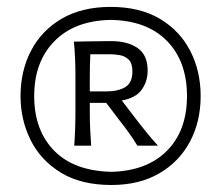

<svg xmlns="http://www.w3.org/2000/svg" viewBox="-20 -797 631 548"><path d="M295.9 -777.3Q379.4 -777.3 436.5 -743.2Q493.7 -709 523.2 -651.4Q552.7 -593.8 552.7 -522.9Q552.7 -450.2 522.2 -392.8Q491.7 -335.4 434.6 -302.2Q377.4 -269 297.9 -269Q211.4 -269 153.8 -304.2Q96.2 -339.4 67.4 -397.2Q38.6 -455.1 38.6 -522.9Q38.6 -594.7 68.6 -652.3Q98.6 -710 156.2 -743.7Q213.9 -777.3 295.9 -777.3ZM296.4 -740.2Q192.9 -738.3 135.3 -679.4Q77.6 -620.6 77.6 -522.9Q77.6 -425.3 134.3 -367.2Q190.9 -309.1 297.9 -306.6Q399.4 -309.1 456.5 -366.7Q513.7 -424.3 513.7 -522.9Q513.7 -621.6 456.8 -679.9Q399.9 -738.3 296.4 -740.2ZM296.9 -679.7Q344.2 -679.7 372.8 -659.9Q401.4 -640.1 401.4 -595.7Q401.4 -564.5 384.3 -540.8Q367.2 -517.1 327.6 -510.3L360.8 -466.8Q377.9 -444.3 396.5 -421.4Q415 -398.4 430.7 -381.3H372.1Q359.9 -401.4 347.2 -418.9Q334.5 -436.5 321.3 -453.1L283.2 -503.4H236.3V-479Q236.3 -451.7 237.3 -429.2Q238.3 -406.7 240.2 -381.3H191.9Q195.3 -428.7 195.3 -479V-579.1Q195.3 -606.4 194.3 -629.6Q193.4 -652.8 190.9 -678.2Q210.9 -678.2 237.5 -679Q264.2 -679.7 296.9 -679.7ZM295.4 -642.1H237.8Q236.3 -609.9 236.3 -575.2V-536.1H283.2Q316.9 -536.1 337.4 -548.3Q357.9 -560.5 357.9 -593.3Q357.9 -616.7 347.2 -627Q336.4 -637.2 321.8 -639.6Q307.1 -642.1 295.4 -642.1Z"/></svg>

Font: Pinar DS1 Regular
Style: Regular
Weight: 400
Designer: Amin Abedi
Version: Version 3.000